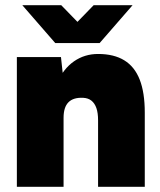

<svg xmlns="http://www.w3.org/2000/svg" viewBox="-20 -720 618 740"><path d="M45 0V-500H215L225 -408V0ZM358 0V-256H538V0ZM358 -256Q358 -285 351.5 -303.5Q345 -322 332.5 -332Q320 -342 301 -343Q263 -345 244 -326Q225 -307 225 -266H176Q176 -345 200 -400Q224 -455 265 -483.5Q306 -512 358 -512Q419 -512 459 -487.5Q499 -463 518.5 -413Q538 -363 538 -286V-256ZM204 -554V-559L341 -700H491L364 -554ZM193 -554 66 -700H216L353 -559V-554Z"/></svg>

Font: Figtree Black
Style: Regular
Weight: 900
Designer: Erik Kennedy
Foundry: Erik Kennedy
Version: Version 2.001;gftools[0.9.30]